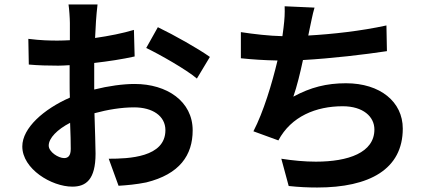

<svg xmlns="http://www.w3.org/2000/svg" viewBox="-20 -793 1952 860"><path d="M267 -84.9C242.2 -84.9 198.2 -111.9 198.2 -141C198.2 -174 236.2 -213.1 294 -242.9C296.2 -192.8 296.9 -150.2 296.9 -126.1C296.9 -94.1 284.1 -84.9 267 -84.9ZM402 -425.1V-511C464.8 -518.1 530.2 -528.1 583.1 -540.1L579.9 -659.1C530.9 -644.2 468 -631.7 405.9 -622.9C408 -672.9 410.9 -723 416.9 -773.1H286.9C289.8 -756 293 -709.9 293 -690V-612.9C273.1 -611.9 255 -611.2 237.9 -611.2C203.8 -611.2 163 -611.9 106.9 -619L109 -503.9C149.9 -500 198.2 -498.9 241.1 -498.9C256 -498.9 272.7 -500 291.9 -501.1V-421.9C291.9 -399.9 291.9 -377.8 293 -355.8C176.8 -304.7 79.9 -220.2 79.9 -137.1C79.9 -36.2 210.9 43 304 43C365.1 43 408 11.7 408 -105.1C408 -138.1 405.2 -209.9 403.1 -285.9C462 -301.8 523.1 -312.1 581 -312.1C663 -312.1 720.9 -273.8 720.9 -209.9C720.9 -87.7 556.1 -82 467 -82L511 39.1C547.9 36.9 590.9 33 634.9 24.1C784.8 -12.8 843 -98 843 -209.2C843 -339.1 728 -416.9 583.1 -416.9C531.2 -416.9 465.9 -408 402 -392ZM634.9 -578.1C693.9 -550.1 816.8 -480.1 861.9 -441.1L920.1 -538C870 -573.9 760.3 -636 687.1 -671.2Z M1710.9 -679C1596.9 -654.1 1468.8 -639.9 1360.8 -633.9L1366.8 -663C1373.9 -693.9 1378.9 -725.9 1388.8 -758.9L1255 -764.9C1256 -733 1255 -709.9 1250 -669C1248.9 -658 1247.2 -644.9 1245 -631C1187.1 -632.1 1116.1 -640.3 1058.9 -649.1V-532C1106.9 -527 1161.9 -523.1 1223 -522C1198.2 -418 1160.2 -291.9 1115.1 -204.9L1226.9 -164.1C1284.1 -272 1396 -317.1 1514.9 -317.1C1606.9 -317.1 1657 -270.2 1657 -213.1C1657 -109 1539.8 -68.9 1394.9 -68.9C1344.8 -68.9 1291.9 -73.9 1240.1 -82L1273.1 40.1C1318.2 45.1 1360.8 46.9 1400.9 46.9C1634.9 46.9 1784.1 -34.8 1784.1 -217C1784.1 -337 1682.9 -420.1 1529.8 -420.1C1442.8 -420.1 1371.1 -402 1294 -360.1C1310 -406.2 1324.9 -467 1337 -524.1C1464.8 -531.2 1615.1 -549 1713.1 -563.9Z"/></svg>

Font: Karasuma Gothic
Style: Bold
Weight: 700
Designer: Rasmus Andersson / Ryoko Nishizuka
Foundry: Genbu
Version: Version 1.00